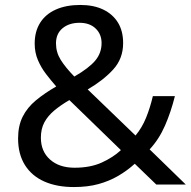

<svg xmlns="http://www.w3.org/2000/svg" viewBox="-20 -745 772 775"><path d="M304 -725Q358 -725 396.5 -706.5Q435 -688 456 -654Q477 -620 477 -571Q477 -508 436.5 -464Q396 -420 334 -384L527 -198Q553 -229 569.5 -269.5Q586 -310 597 -357H686Q670 -293 646 -238Q622 -183 584 -142L730 0H611L524 -84Q493 -56 457 -35Q421 -14 377.5 -2Q334 10 278 10Q209 10 158.5 -12.5Q108 -35 80.5 -79Q53 -123 53 -186Q53 -237 71.5 -274Q90 -311 125 -340Q160 -369 207 -396Q186 -420 166 -446Q146 -472 133 -502.5Q120 -533 120 -569Q120 -618 142 -653Q164 -688 205.5 -706.5Q247 -725 304 -725ZM260 -341Q224 -320 198.5 -298.5Q173 -277 159 -251Q145 -225 145 -189Q145 -134 182 -101Q219 -68 281 -68Q345 -68 391 -89Q437 -110 468 -139ZM301 -653Q259 -653 232.5 -631Q206 -609 206 -570Q206 -534 225 -503.5Q244 -473 280 -436Q339 -470 364.5 -500.5Q390 -531 390 -571Q390 -607 366 -630Q342 -653 301 -653Z"/></svg>

Font: kannada115
Style: Book
Weight: 400
Designer: Jelle Bosma - Monotype Design Team
Foundry: Monotype Imaging Inc.
Version: Version 2.003